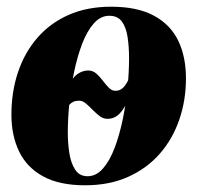

<svg xmlns="http://www.w3.org/2000/svg" viewBox="-20 -538 588 572"><path d="M233.5 14Q156.5 14 108 -12.8Q59.5 -39.5 36.8 -87Q14 -134.5 14 -196Q14 -264 33.5 -322.5Q53 -381 91 -425Q129 -469 184.2 -493.5Q239.5 -518 311 -518Q389 -518 438.2 -491.5Q487.5 -465 510.8 -417.2Q534 -369.5 534 -304.5Q534 -239.5 514.2 -181.8Q494.5 -124 456 -80Q417.5 -36 361.5 -11Q305.5 14 233.5 14ZM241 -13Q267 -13 287.2 -36.5Q307.5 -60 322 -98.8Q336.5 -137.5 346 -184Q355.5 -230.5 360 -277.5Q364.5 -324.5 364.5 -364Q364.5 -399.5 360 -428.2Q355.5 -457 343 -474Q330.5 -491 305.5 -491Q279.5 -491 259.2 -468Q239 -445 224.5 -406.8Q210 -368.5 200.5 -322.5Q191 -276.5 186.5 -229.5Q182 -182.5 182 -143Q182 -112.5 186.5 -82.5Q191 -52.5 203.8 -32.8Q216.5 -13 241 -13ZM300 -184Q287.5 -184 276.8 -192.2Q266 -200.5 255.8 -211Q245.5 -221.5 235.8 -229.8Q226 -238 215.5 -238Q205.5 -238 198.5 -234.8Q191.5 -231.5 186.8 -226Q182 -220.5 178 -213L187.5 -286.5Q197 -308.5 212 -318.2Q227 -328 242.5 -328Q256.5 -328 267 -318.8Q277.5 -309.5 286.2 -297.8Q295 -286 304 -276.8Q313 -267.5 324 -267.5Q341.5 -267.5 353 -284Q364.5 -300.5 371 -321.5L363 -244Q351 -214.5 336 -199.2Q321 -184 300 -184Z"/></svg>

Font: Merriweather 144pt Black
Style: Italic
Weight: 900
Italic angle: -7.8°
Version: Version 2.101